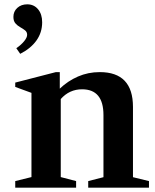

<svg xmlns="http://www.w3.org/2000/svg" viewBox="-20 -868 718 888"><path d="M50.5 0V-30.5L125.5 -49V-438.5L50.5 -466V-486L238.5 -534.5H256.5V-458Q293.5 -493.5 340.5 -514Q387.5 -534.5 441.5 -534.5Q595 -534.5 595 -373.5V-48.5L669 -30.5V0H388V-30.5L458.5 -48.5V-336Q458.5 -455 359.5 -455Q301 -455 261 -410V-49L332 -30.5V0ZM73.5 -619 55.5 -645Q78.5 -661 92 -677.8Q105.5 -694.5 105.5 -707Q105.5 -720 96 -727.5Q86.5 -735 73.8 -742Q61 -749 51.5 -759.8Q42 -770.5 42 -790Q42 -815 60 -831.5Q78 -848 106 -848Q137 -848 156 -825.2Q175 -802.5 175 -765Q175 -718 148.8 -681Q122.5 -644 73.5 -619Z"/></svg>

Font: Libre Caslon Text SemiBold
Style: Regular
Weight: 600
Designer: Pablo Impallari, Rodrigo Fuenzalida, Katja Schimmel
Foundry: Pablo Impallari, Rodrigo Fuenzalida
Version: Version 2.000